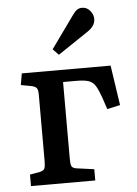

<svg xmlns="http://www.w3.org/2000/svg" viewBox="-55 -823 617 866"><g transform="rotate(-5 254.0 -390.5)"><path d="M50 0V-52L95 -60Q114 -64 117.5 -75Q121 -86 121 -108V-409Q121 -428 115.5 -436.5Q110 -445 92 -449L44 -458L53 -510H455L482 -329L423 -316L405 -370Q393 -404 382 -422.5Q371 -441 352 -448Q333 -455 295 -455H235V-106Q235 -84 239 -74.5Q243 -65 260 -62L341 -51V0ZM227 -579 201 -606 305 -751Q317 -768 326.5 -774.5Q336 -781 348 -781Q365 -781 376 -772.5Q387 -764 393.5 -751.5Q400 -739 400 -726Q400 -710 390.5 -696Q381 -682 364 -671Z"/></g></svg>

Font: Literata 18pt Medium
Style: Regular
Weight: 500
Designer: Latin by Veronika Burian and Jose Scaglione. Greek by Irene Vlachou. Cyrillic by Vera Evstafieva.
Foundry: TypeTogether
Version: Version 3.103;gftools[0.9.29]